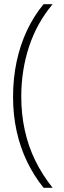

<svg xmlns="http://www.w3.org/2000/svg" viewBox="-20 -734 304 912"><path d="M42 -274Q42 -362 59 -441.5Q76 -521 108.5 -590Q141 -659 187 -714H230Q155 -625 118 -512.5Q81 -400 81 -275Q81 -193 97.5 -116.5Q114 -40 147.5 28.5Q181 97 230 158H187Q141 101 108.5 33.5Q76 -34 59 -111Q42 -188 42 -274Z"/></svg>

Font: Noto Sans Hebrew ExtraLight
Style: Regular
Weight: 250
Designer: Monotype Design Team
Foundry: Monotype Imaging Inc.
Version: Version 2.003